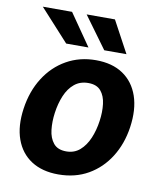

<svg xmlns="http://www.w3.org/2000/svg" viewBox="-83 -789 728 866"><g transform="rotate(10 281.5 -356.5)"><path d="M242.3 10Q168.6 10 118.5 -22.4Q68.5 -54.9 47.2 -114.5Q25.8 -174.1 37.5 -255.6Q49.3 -337 88.2 -398.1Q127 -459.2 187 -493.1Q246.9 -527 321.2 -527Q396.1 -527 445.7 -493.6Q495.2 -460.2 516.2 -399.3Q537.1 -338.3 525.1 -255.6Q513.6 -177.7 475.8 -117.9Q438.1 -58 378.8 -24Q319.5 10 242.3 10ZM260 -98.5Q296.6 -98.5 322.2 -120.9Q347.8 -143.3 363.4 -180.2Q378.9 -217.2 384.8 -260.4Q390.7 -301.4 386.3 -337.8Q382 -374.3 363 -396.9Q344 -419.6 305.2 -419.6Q267.6 -419.6 241.7 -398.2Q215.7 -376.8 200.5 -340.6Q185.3 -304.4 179.3 -260.4Q173.7 -220 177.8 -182.8Q181.9 -145.7 201.2 -122.1Q220.4 -98.5 260 -98.5ZM175.5 -577.5 42.9 -723H176.8L277.6 -577.5ZM349.9 -577.5 243.6 -723H373.2L451.6 -577.5Z"/></g></svg>

Font: Public Sans Thin
Style: Italic
Weight: 100
Italic angle: -8°
Designer: The Public Sans project authors (U.S. Web Design System). Libre Franklin designed by Pablo Impallari and Rodrigo Fuenzal
Version: Version 2.000